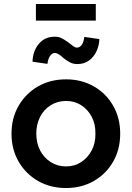

<svg xmlns="http://www.w3.org/2000/svg" viewBox="-20 -938 664 968"><path d="M38 -264Q38 -343 74 -405Q110 -467 172 -502.5Q234 -538 313 -538Q391 -538 453 -502.5Q515 -467 550.5 -405Q586 -343 586 -264Q586 -185 550.5 -123Q515 -61 453 -25.5Q391 10 313 10Q234 10 172 -25.5Q110 -61 74 -123Q38 -185 38 -264ZM461 -264Q462 -312 442.5 -349Q423 -386 389.5 -407.5Q356 -429 313 -429Q270 -429 235.5 -407.5Q201 -386 182 -348.5Q163 -311 163 -264Q163 -217 182 -180Q201 -143 235.5 -121Q270 -99 313 -99Q356 -99 389.5 -121Q423 -143 442.5 -180Q462 -217 461 -264ZM303 -643Q285 -659 275 -665Q265 -671 257 -671Q244 -671 233.5 -657.5Q223 -644 219 -616L144 -627Q145 -679 175 -716Q205 -753 256 -753Q275 -753 289.5 -746Q304 -739 322 -726Q340 -712 349.5 -705Q359 -698 368 -698Q382 -698 392 -711.5Q402 -725 405 -752L481 -741Q480 -708 466 -678.5Q452 -649 427.5 -632Q403 -615 370 -615Q351 -615 336 -622Q321 -629 303 -643ZM161 -834V-918H463V-834Z"/></svg>

Font: Mach Medium
Style: Regular
Weight: 500
Version: Version 1.002